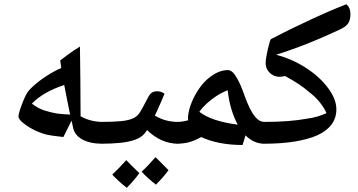

<svg xmlns="http://www.w3.org/2000/svg" viewBox="-20 -691 1708 915"><path d="M470 -6Q409 -6 372 -26.5Q335 -47 328 -84L321 -116L282 -38Q256 -41 237 -43.5Q218 -46 202.5 -49.5Q187 -53 172 -59Q149 -67 125 -81Q101 -95 84.5 -110Q68 -125 68 -136Q68 -145 74.5 -165.5Q81 -186 90 -208Q99 -230 105 -241Q114 -259 139 -281Q166 -306 203.5 -330Q241 -354 272 -367L267 -403Q289 -420 304 -431Q319 -442 332.5 -451Q346 -460 361 -469Q362 -386 363 -303Q364 -220 364 -137Q412 -110 470 -110Q478 -110 478 -102V-14Q478 -6 470 -6ZM314 -145Q308 -174 301 -209.5Q294 -245 286 -286Q184 -252 132 -197Q162 -174 192 -164.5Q222 -155 251 -150Q266 -148 281.5 -147Q297 -146 314 -145Z M461 -6Q453 -6 453 -14V-102Q453 -110 461 -110Q514 -110 555 -113.5Q596 -117 620 -130Q637 -139 649 -159Q661 -179 681 -218Q693 -243 703.5 -249.5Q714 -256 729 -256Q749 -256 764 -244Q756 -224 747 -204Q738 -184 730.5 -167Q723 -150 718 -140Q745 -124 772.5 -117Q800 -110 830 -110Q838 -110 838 -102V-14Q838 -6 830 -6Q748 -6 681 -71L670 -56Q655 -37 626 -26Q597 -15 555.5 -10.5Q514 -6 461 -6ZM723 189Q680 155 655 127Q684 101 721 58Q725 61 740 76.5Q755 92 783 120Q773 134 758 151.5Q743 169 723 189ZM584 204Q560 185 543 169Q526 153 515 141Q531 126 548 108.5Q565 91 582 72Q588 79 603.5 94.5Q619 110 644 134Q632 151 617 168.5Q602 186 584 204Z M1136 0Q1077 0 1026.5 -10Q976 -20 939 -38Q905 -19 878 -12.5Q851 -6 821 -6Q813 -6 813 -14V-102Q813 -110 821 -110Q836 -110 849.5 -112Q863 -114 877 -118Q876 -122 876 -126Q876 -130 876 -135Q879 -168 893.5 -203.5Q908 -239 930.5 -271Q953 -303 981 -324Q1024 -357 1066 -357Q1078 -357 1089 -346.5Q1100 -336 1110 -317Q1118 -304 1127 -283Q1136 -262 1146 -234Q1158 -200 1171 -174Q1184 -148 1198 -132Q1217 -110 1240 -110Q1251 -110 1251 -101V-17Q1251 -6 1240 -6Q1190 -6 1150 -46ZM1113 -97Q1095 -130 1082.5 -172Q1070 -214 1065 -261Q1037 -250 1011.5 -233.5Q986 -217 965 -197.5Q944 -178 930 -158Q960 -135 1005.5 -120Q1051 -105 1113 -97Z M1234 -6Q1226 -6 1226 -14V-102Q1226 -110 1234 -110Q1301 -110 1352 -114Q1403 -118 1440 -125Q1470 -129 1493.5 -136Q1517 -143 1536 -152Q1525 -177 1504 -203.5Q1483 -230 1451 -254Q1431 -272 1403 -290.5Q1375 -309 1338 -329Q1327 -325 1312 -325Q1285 -325 1265.5 -344Q1246 -363 1246 -390Q1246 -401 1249 -419.5Q1252 -438 1256.5 -457Q1261 -476 1265 -490Q1269 -504 1272 -505Q1336 -538 1383.5 -561Q1431 -584 1470 -602Q1509 -620 1547 -636.5Q1585 -653 1631 -671Q1650 -654 1650 -625Q1650 -594 1638 -578Q1626 -562 1599 -550Q1545 -525 1497 -504.5Q1449 -484 1400.5 -466Q1352 -448 1296 -430Q1370 -411 1436.5 -368.5Q1503 -326 1543 -272Q1583 -219 1583 -170Q1583 -89 1494 -47Q1449 -27 1384.5 -16.5Q1320 -6 1234 -6Z"/></svg>

Font: Noto Naskh Arabic SemiBold
Style: Regular
Weight: 600
Designer: Monotype Design Team, David Williams, Mohamad Dakak and Nizar Qandah
Foundry: Monotype Imaging Inc.
Version: Version 2.016